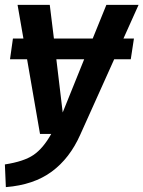

<svg xmlns="http://www.w3.org/2000/svg" viewBox="-23 -549 588 787"><path d="M483 -391H526L513 -306H445L306 3Q263 100 189 154.5Q115 209 1 218L-3 125Q75 113 114.5 86Q154 59 187 0H141L88 -306H18L30 -391H73L49 -529H181L198 -391H357L413 -529H545ZM322 -306H208L234 -88Z"/></svg>

Font: FiraGO Medium
Style: Italic
Weight: 500
Italic angle: -8°
Designer: bBox Type GmbH
Foundry: bBox Type GmbH
Version: Version 1.001